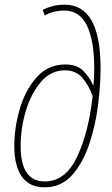

<svg xmlns="http://www.w3.org/2000/svg" viewBox="-20 -789 476 819"><path d="M409 -498Q409 -769 256 -769Q227 -769 204.5 -763Q182 -757 162 -747L171 -723Q207 -744 254 -744Q320 -744 351 -679.5Q382 -615 382 -497Q382 -476 381 -457.5Q380 -439 379 -426H377Q363 -458 336 -486Q309 -514 258 -514Q185 -514 136.5 -459.5Q88 -405 64.5 -324.5Q41 -244 41 -165Q41 -82 73 -36Q105 10 170 10Q241 10 287 -41.5Q333 -93 360 -172.5Q387 -252 398 -339Q409 -426 409 -498ZM68 -166Q68 -243 90.5 -317Q113 -391 155 -440Q197 -489 257 -489Q304 -489 331.5 -457Q359 -425 375 -379Q359 -228 309.5 -121.5Q260 -15 171 -15Q68 -15 68 -166Z"/></svg>

Font: Noto Sans Display SemiCondensed Thin
Style: Italic
Weight: 250
Width: 4
Designer: Monotype Design team
Foundry: Monotype Imaging Inc.
Version: 1.000